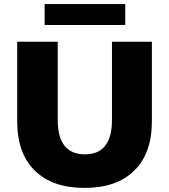

<svg xmlns="http://www.w3.org/2000/svg" viewBox="-20 -904 826 938"><path d="M64 -312V-700H262V-318Q262 -150 395 -150Q527 -150 527 -318V-700H722V-312Q722 -155 636 -70.5Q550 14 393 14Q236 14 150 -70.5Q64 -155 64 -312ZM198 -884H592V-782H198Z"/></svg>

Font: CMG Sans ExtraBold
Style: Regular
Weight: 800
Designer: Julieta Ulanovsky
Foundry: Julieta Ulanovsky
Version: Version 7.200